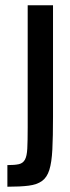

<svg xmlns="http://www.w3.org/2000/svg" viewBox="-20 -708 267 728"><path d="M8 0V-82Q36 -82 51.5 -85.5Q67 -89 74.5 -102.5Q82 -116 83.5 -145Q85 -174 85 -225V-688H181V-265Q181 -190 178.5 -141Q176 -92 167 -63.5Q158 -35 139 -21.5Q120 -8 88.5 -4Q57 0 8 0Z"/></svg>

Font: Saira ExtraCondensed SemiBold
Style: Regular
Weight: 600
Width: 2
Designer: Hector Gatti with collaboration of the Omnibus-Type team
Foundry: Omnibus-Type
Version: Version 1.101